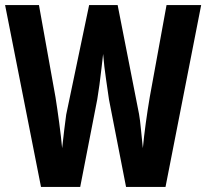

<svg xmlns="http://www.w3.org/2000/svg" viewBox="-32 -734 810 754"><path d="M758 -714 618 0H463L396 -343Q392 -373 384.5 -422.5Q377 -472 373 -522Q370 -498 366.5 -465.5Q363 -433 358.5 -400.5Q354 -368 350 -344L283 0H129L-12 -714H121L186 -352Q193 -308 200.5 -252Q208 -196 212 -152Q216 -187 220.5 -226Q225 -265 228 -284L318 -714H430L514 -286Q518 -264 521.5 -226.5Q525 -189 529 -152Q533 -196 540.5 -250.5Q548 -305 556 -352L622 -714Z"/></svg>

Font: Noto Sans Gujarati UI ExtraCondensed
Style: Bold
Weight: 700
Width: 2
Designer: Jelle Bosma - Monotype Design Team, Universal Thirst
Foundry: Monotype Imaging Inc.
Version: Version 2.106; ttfautohint (v1.8.4.7-5d5b)